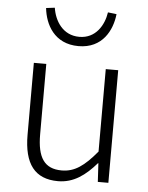

<svg xmlns="http://www.w3.org/2000/svg" viewBox="-56 -848 701 907"><g transform="rotate(5 294.5 -394.5)"><path d="M253 13C327 13 382 -28 434 -88H436L441 0H491V-534H432V-143C372 -71 327 -39 266 -39C184 -39 150 -90 150 -200V-534H91V-193C91 -55 143 13 253 13ZM294 -631C408 -631 452 -721 460 -797L419 -802C410 -741 372 -675 294 -675C215 -675 176 -741 167 -802L126 -797C134 -721 178 -631 294 -631Z"/></g></svg>

Font: GenYoGothic2 TW L
Style: Regular
Weight: 300
Version: Version 2.100;PS 2.1;hotconv 16.6.51;makeotf.lib2.5.65220 DE